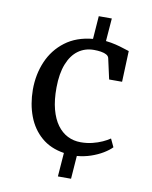

<svg xmlns="http://www.w3.org/2000/svg" viewBox="-89 -749 746 942"><g transform="rotate(10 284.0 -278.5)"><path d="M70 -272Q70 -348.5 97.8 -413Q125.5 -477.5 180.8 -519.2Q236 -561 317.5 -568.5L326 -683H391L382 -569Q409 -566 431.5 -560.5Q454 -555 471.2 -549.2Q488.5 -543.5 500.5 -540L494.5 -386H430L407.5 -487.5Q405.5 -498.5 394 -504.8Q382.5 -511 366.2 -513.5Q350 -516 332 -516Q287.5 -516 254 -491.8Q220.5 -467.5 201.8 -420Q183 -372.5 182.5 -302.5Q182 -240.5 194.2 -194.5Q206.5 -148.5 228.5 -118.5Q250.5 -88.5 280.2 -73.5Q310 -58.5 345.5 -58.5Q376 -58.5 403.2 -65.2Q430.5 -72 452.5 -82Q474.5 -92 489.5 -102.5L508.5 -62Q493 -46 467 -30.2Q441 -14.5 408 -3.2Q375 8 339 11L330.5 126H265L274 7.5Q206 -3 160.8 -42Q115.5 -81 93 -140.5Q70.5 -200 70 -272Z"/></g></svg>

Font: Merriweather Light 18pt
Style: Regular
Weight: 400
Version: Version 2.100